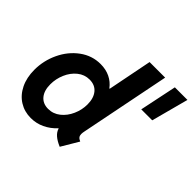

<svg xmlns="http://www.w3.org/2000/svg" viewBox="-176 -962 1180 1180"><g transform="rotate(45 414.5 -372.0)"><path d="M393.1 -67.9H391.1Q357.4 -31.7 315.4 -12Q273.4 7.8 226.1 7.8Q170.9 7.8 126.7 -19.8Q82.5 -47.4 57.4 -98.6Q32.2 -149.9 32.2 -217.8Q32.2 -297.4 66.4 -369.6Q100.6 -441.9 161.1 -486.3Q221.7 -530.8 295.9 -530.8Q341.8 -530.8 378.2 -513.2Q414.6 -495.6 439 -462.9H442.4L499.5 -752H634.8L518.1 -167Q515.1 -153.3 515.1 -142.6Q515.1 -128.9 521.5 -120.4Q527.8 -111.8 543.5 -105L477.1 6.8Q441.4 -8.3 420.7 -26.4Q399.9 -44.4 393.1 -67.9ZM414.1 -297.9Q414.1 -352.1 388.2 -383.8Q362.3 -415.5 315.4 -415.5Q271.5 -415.5 237.1 -387.7Q202.6 -359.9 183.6 -315.7Q164.6 -271.5 164.6 -224.1Q164.6 -169.4 190.4 -138.4Q216.3 -107.4 261.7 -107.4Q305.7 -107.4 340.3 -135Q375 -162.6 394.5 -206.8Q414.1 -251 414.1 -297.9ZM719.2 -752H828.6L764.2 -510.3H668.9Z"/></g></svg>

Font: Reddit Sans Fudge
Style: Bold
Weight: 700
Italic angle: -11.25°
Designer: Stephen Hutchings
Version: Version 1.013